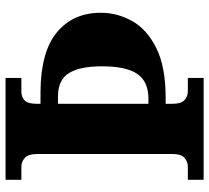

<svg xmlns="http://www.w3.org/2000/svg" viewBox="-51 -703 754 692"><g transform="rotate(-90 326.0 -357.0)"><path d="M24 0V-57H72Q89 -57 103 -69Q117 -81 117 -113V-598Q117 -632 103 -644.5Q89 -657 72 -657H24V-714H391V-657H342Q323 -657 310.5 -645.5Q298 -634 298 -603V-588H342Q486 -587 556 -528.5Q626 -470 626 -371Q626 -311 596 -257.5Q566 -204 498.5 -170.5Q431 -137 320 -137H298V-111Q298 -81 311.5 -69Q325 -57 342 -57H391V0ZM316 -199Q378 -199 405.5 -239Q433 -279 433 -367Q433 -446 408.5 -485.5Q384 -525 325 -525H298V-199Z"/></g></svg>

Font: Noto Serif Tamil ExtraBold
Style: Italic
Weight: 800
Italic angle: -12°
Designer: Indian Type Foundry, Tom Grace, and the Monotype Design Team
Foundry: Monotype Imaging Inc.
Version: Version 2.003; ttfautohint (v1.8.4.7-5d5b)